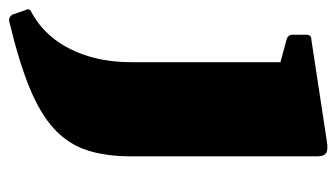

<svg xmlns="http://www.w3.org/2000/svg" viewBox="-223 -377 736 420"><g transform="rotate(90 145.0 -167.0)"><path d="M71 -86V-308H277V-86ZM-43 145Q-48 136 -38 132Q-3 113 21 81.5Q45 50 58 7.5Q71 -35 71 -86H277Q277 -30 263.5 11Q250 52 217 82.5Q184 113 126.5 136.5Q69 160 -19 181Q-28 182 -33 174ZM71 -308V-462L91 -407L21 -426Q11 -429 11 -439V-469Q11 -480 21 -480L244 -514Q262 -517 269.5 -512.5Q277 -508 277 -493V-308Z"/></g></svg>

Font: Hahmlet Black
Style: Regular
Weight: 900
Version: Version 1.002